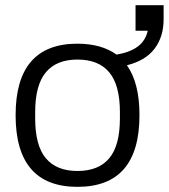

<svg xmlns="http://www.w3.org/2000/svg" viewBox="-20 -706 649 738"><path d="M277.8 12.2Q40 12.2 40 -263.2Q40 -538.1 277.8 -538.1Q369.1 -538.1 428.2 -496.1Q479.5 -504.9 509.3 -526.9Q539.1 -548.8 547.9 -587.9H501V-686H608.9V-631.8Q608.9 -564.9 574.2 -519Q539.6 -473.1 467.8 -455.1Q516.1 -387.7 516.1 -263.2Q516.1 12.2 277.8 12.2ZM277.8 -48.8Q358.9 -48.8 399.9 -97.7Q440.9 -146.5 440.9 -251V-274.9Q440.9 -378.9 399.9 -428Q358.9 -477.1 277.8 -477.1Q197.3 -477.1 156.2 -428Q115.2 -378.9 115.2 -274.9V-251Q115.2 -146.5 156.2 -97.7Q197.3 -48.8 277.8 -48.8Z"/></svg>

Font: Archivo Light
Style: Regular
Weight: 300
Designer: Hector Gatti
Foundry: Omnibus-Type
Version: Version 2.001